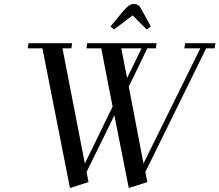

<svg xmlns="http://www.w3.org/2000/svg" viewBox="-20 -916 1086 950"><path d="M117.2 -676.8 121.1 -702.1H336.9L333 -676.8H289.1L399.9 -106.9L537.1 -388.2L481 -676.8H408.2L411.1 -702.1H754.9L751 -676.8H709L617.2 -487.8L689.9 -106.9L971.2 -676.8H892.1L896 -702.1H1045.9L1042 -676.8H1000L699.2 -64.9L709 -15.1L617.2 14.2L545.9 -345.2L408.2 -64.9L418 -15.1L326.2 14.2L189.9 -676.8ZM526.9 -785.2 591.8 -863.8Q609.4 -882.8 619.4 -889.4Q629.4 -896 643.1 -896Q657.2 -896 665.5 -889.2Q673.8 -882.3 683.1 -863.8L726.1 -785.2L706.1 -770L636.2 -839.8L543.9 -770ZM580.1 -676.8 608.9 -529.8 680.2 -676.8Z"/></svg>

Font: Dehuti
Style: Bold-Italic
Weight: 700
Version: Version 1.2